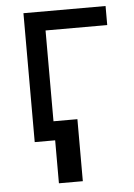

<svg xmlns="http://www.w3.org/2000/svg" viewBox="-52 -568 548 784"><g transform="rotate(-5 222.5 -175.5)"><path d="M410.5 -528.4V-450.3H157.7V0H73.9V-528.4ZM255.7 -78.1V176.1H157.7V-78.1Z"/></g></svg>

Font: Inter UI
Style: Regular
Weight: 400
Designer: Rasmus Andersson
Foundry: rsms
Version: Version 2.2